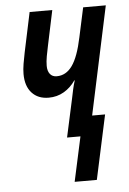

<svg xmlns="http://www.w3.org/2000/svg" viewBox="-53 -579 544 808"><g transform="rotate(-5 219.5 -175.5)"><path d="M229.5 188.5 270.5 0H213.9L249 -161.1Q252.9 -181.2 257.1 -199.7Q261.2 -218.3 267.1 -236.8H265.1Q245.1 -207.5 216.3 -190.7Q187.5 -173.8 151.9 -173.8Q106.9 -173.8 80.8 -202.4Q54.7 -231 54.7 -282.2Q54.7 -301.8 58.6 -325.2Q62.5 -348.6 67.4 -372.1L103 -540H198.7L167.5 -392.1Q162.6 -369.6 158.7 -347.9Q154.8 -326.2 154.8 -308.1Q154.8 -286.1 164.8 -273.4Q174.8 -260.7 193.4 -260.7Q232.9 -260.7 259 -297.4Q285.2 -334 302.2 -415.5L329.1 -540H424.8L327.1 -83H381.8L323.2 188.5Z"/></g></svg>

Font: Open Sans Condensed SemiBold
Style: Italic
Weight: 600
Width: 3
Italic angle: -12°
Designer: Monotype Design Team
Foundry: Monotype Imaging Inc.
Version: Version 3.000; ttfautohint (v1.8.4)